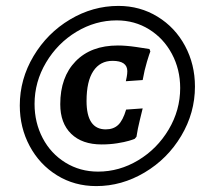

<svg xmlns="http://www.w3.org/2000/svg" viewBox="-20 -618 711 650"><path d="M381 -598Q454 -598 513.5 -561.5Q573 -525 606.5 -462.5Q640 -400 640 -325Q640 -236 593.5 -158Q547 -80 469.5 -34Q392 12 306 12Q232 12 173 -24.5Q114 -61 80.5 -123.5Q47 -186 47 -261Q47 -350 93.5 -428Q140 -506 217 -552Q294 -598 381 -598ZM312 -37Q384 -37 448 -75.5Q512 -114 551 -179.5Q590 -245 590 -320Q590 -383 562 -435.5Q534 -488 485 -518.5Q436 -549 375 -549Q303 -549 239 -510.5Q175 -472 136 -406.5Q97 -341 97 -266Q97 -203 124.5 -150.5Q152 -98 201.5 -67.5Q251 -37 312 -37ZM184 -265Q184 -357 236 -410.5Q288 -464 379 -464Q406 -464 440.5 -459Q475 -454 486 -452L489 -444Q486 -437 477.5 -409Q469 -381 463 -347L406 -343Q407 -347 409 -357.5Q411 -368 411 -377Q411 -412 361 -412Q319 -412 296 -377.5Q273 -343 273 -276Q273 -180 338 -180Q364 -180 380 -195Q396 -210 407 -247L463 -251Q461 -242 453.5 -212Q446 -182 442 -155L436 -148Q432 -146 417 -141.5Q402 -137 377 -133Q352 -129 324 -129Q258 -129 221 -165Q184 -201 184 -265Z"/></svg>

Font: Alegreya
Style: Bold Italic
Weight: 700
Italic angle: -7°
Designer: Juan Pablo del Peral
Foundry: Huerta Tipografica
Version: Version 2.007; ttfautohint (v1.6)